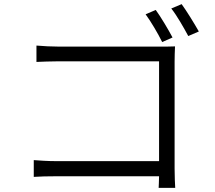

<svg xmlns="http://www.w3.org/2000/svg" viewBox="-20 -871 1040 927"><path d="M813 -690C793 -728 756 -790 732 -823L683 -802C708 -768 743 -709 763 -668ZM823 -573C823 -595 824 -626 825 -647C804 -646 777 -646 753 -646H263C231 -646 189 -648 156 -651V-572C179 -573 227 -575 264 -575H748V-93H252C211 -93 167 -96 143 -98V-17C169 -19 212 -20 254 -20H748C747 5 747 27 746 36H826C825 23 823 -21 823 -57ZM807 -830C834 -796 867 -738 889 -697L940 -719C918 -758 881 -818 857 -851Z"/></svg>

Font: Genne Gothic Normal
Style: Regular
Weight: 350
Designer: Ryoko NISHIZUKA (kana & ideographs); Paul D. Hunt (Latin, Greek & Cyrillic); Wenlong ZHANG (bopomofo); Sandoll Communica
Foundry: Adobe Systems Incorporated
Version: Version 1.004;PS 1.004;hotconv 16.6.51;makeotf.lib2.5.65220